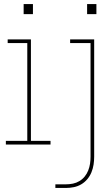

<svg xmlns="http://www.w3.org/2000/svg" viewBox="-20 -715 540 950"><path d="M411 -645V-695H457V-645ZM97 -645V-695H143V-645ZM254 215V197H306Q324 197 341 193.5Q358 190 373 181Q388 172 399 158.5Q410 145 416.5 128.5Q423 112 425.5 95Q428 78 428 60V-502H327V-520H446V60Q446 80 443 99.5Q440 119 432.5 137.5Q425 156 412 171.5Q399 187 382 197Q365 207 345.5 211Q326 215 306 215ZM9 0V-18H115V-502H18V-520H133V-18H230V0Z"/></svg>

Font: Iosevka SS04 Thin
Style: Regular
Weight: 100
Monospace: yes
Designer: Belleve Invis
Foundry: Belleve Invis
Version: Version 19.0.0; ttfautohint (v1.8.4)